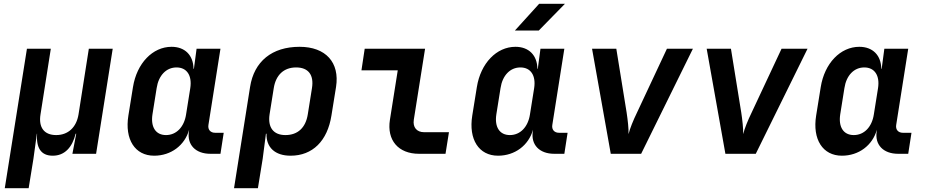

<svg xmlns="http://www.w3.org/2000/svg" viewBox="-20 -805 4840 1005"><path d="M5 180H130L155 26L173 -105H174C169 -33 193 10 256 10C318 10 358 -33 376 -105H379L359 0H483L570 -550H445L391 -206C380 -138 336 -98 274 -98C211 -98 181 -138 192 -206L246 -550H121Z M787 10C875 10 947 -44 970 -126L969 -117C958 -48 1003 0 1081 0H1134L1151 -110H1106C1082 -110 1067 -126 1071 -151L1134 -550H1009L995 -445H993C992 -516 948 -560 878 -560C779 -560 696 -474 676 -349L652 -200C632 -76 686 10 787 10ZM849 -98C795 -98 768 -140 778 -206L800 -344C810 -410 850 -452 904 -452C958 -452 986 -410 976 -344L954 -206C944 -140 903 -98 849 -98Z M1205 180H1330L1355 26L1372 -105H1375C1373 -33 1420 10 1501 10C1616 10 1694 -67 1715 -201L1739 -350C1759 -478 1685 -560 1548 -560C1404 -560 1310 -484 1289 -350ZM1474 -98C1411 -98 1381 -138 1391 -206L1413 -344C1424 -413 1466 -452 1530 -452C1594 -452 1624 -413 1613 -344L1591 -206C1580 -137 1539 -98 1474 -98Z M2173 0H2312L2330 -113H2200C2161 -113 2140 -139 2146 -178L2205 -550H1889L1872 -437H2062L2021 -178C2004 -71 2065 0 2173 0Z M2675 -645H2800L2937 -785H2802ZM2587 10C2675 10 2747 -44 2770 -126L2769 -117C2758 -48 2803 0 2881 0H2934L2951 -110H2906C2882 -110 2867 -126 2871 -151L2934 -550H2809L2795 -445H2793C2792 -516 2748 -560 2678 -560C2579 -560 2496 -474 2476 -349L2452 -200C2432 -76 2486 10 2587 10ZM2649 -98C2595 -98 2568 -140 2578 -206L2600 -344C2610 -410 2650 -452 2704 -452C2758 -452 2786 -410 2776 -344L2754 -206C2744 -140 2703 -98 2649 -98Z M3177 0H3336L3607 -550H3471L3314 -215C3295 -176 3277 -132 3270 -103C3271 -132 3266 -176 3260 -216L3206 -550H3079Z M3777 0H3936L4207 -550H4071L3914 -215C3895 -176 3877 -132 3870 -103C3871 -132 3866 -176 3860 -216L3806 -550H3679Z M4387 10C4475 10 4547 -44 4570 -126L4569 -117C4558 -48 4603 0 4681 0H4734L4751 -110H4706C4682 -110 4667 -126 4671 -151L4734 -550H4609L4595 -445H4593C4592 -516 4548 -560 4478 -560C4379 -560 4296 -474 4276 -349L4252 -200C4232 -76 4286 10 4387 10ZM4449 -98C4395 -98 4368 -140 4378 -206L4400 -344C4410 -410 4450 -452 4504 -452C4558 -452 4586 -410 4576 -344L4554 -206C4544 -140 4503 -98 4449 -98Z"/></svg>

Font: JetBrains Mono
Style: Bold Italic
Weight: 558
Italic angle: -9°
Monospace: yes
Designer: Philipp Nurullin, Konstantin Bulenkov
Foundry: JetBrains
Version: Version 2.305